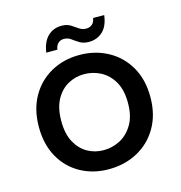

<svg xmlns="http://www.w3.org/2000/svg" viewBox="-99 -740 788 836"><g transform="rotate(-15 294.5 -321.5)"><path d="M158 -554Q165 -602 190 -626Q215 -650 252 -650Q276 -650 292 -640Q308 -630 322 -620Q336 -610 354 -610Q369 -610 380 -619Q391 -628 394 -647H444Q438 -598 412.5 -574.5Q387 -551 350 -551Q326 -551 309.5 -561Q293 -571 279 -581.5Q265 -592 247 -592Q232 -592 221.5 -582.5Q211 -573 208 -554ZM291 7Q220 7 163.5 -24.5Q107 -56 75 -113.5Q43 -171 43 -249Q43 -328 76 -386Q109 -444 166 -475.5Q223 -507 294 -507Q365 -507 422.5 -475.5Q480 -444 513 -386.5Q546 -329 546 -251Q546 -172 512.5 -114Q479 -56 421 -24.5Q363 7 291 7ZM290 -79Q330 -79 365 -97.5Q400 -116 422.5 -154Q445 -192 445 -251Q445 -309 423.5 -346.5Q402 -384 367 -402.5Q332 -421 292 -421Q253 -421 219.5 -402.5Q186 -384 165 -346Q144 -308 144 -249Q144 -191 164.5 -153.5Q185 -116 218 -97.5Q251 -79 290 -79Z"/></g></svg>

Font: Albert Sans Medium
Style: Regular
Weight: 500
Designer: Andreas Rasmussen
Foundry: a.Foundry
Version: Version 1.025